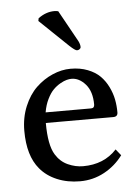

<svg xmlns="http://www.w3.org/2000/svg" viewBox="-51 -713 551 763"><g transform="rotate(-5 225.0 -331.5)"><path d="M389.2 -104 409.2 -79.1Q379.4 -38.6 334.7 -14.4Q290 9.8 237.8 9.8Q187.5 9.8 146.2 -7.6Q105 -24.9 79.1 -56.2Q34.2 -109.4 34.2 -209Q34.2 -261.7 52.7 -306.4Q71.3 -351.1 100.8 -379.4Q130.4 -407.7 166.5 -423.3Q202.6 -439 238.8 -439Q276.9 -439 306.9 -427.2Q336.9 -415.5 355.7 -396.7Q374.5 -377.9 387 -352.5Q399.4 -327.1 404.3 -302Q409.2 -276.9 409.2 -250Q409.2 -232.9 391.1 -232.9H122.1Q122.1 -144.5 146 -106Q164.6 -75.7 194.6 -62.3Q224.6 -48.8 254.9 -48.8Q338.4 -48.8 389.2 -104ZM125 -274.9H306.2Q319.8 -274.9 319.8 -289.1Q319.8 -341.3 294.7 -370.1Q269.5 -398.9 238.8 -398.9Q230.5 -398.9 219.7 -396.2Q209 -393.6 193.8 -385Q178.7 -376.5 165.8 -363.5Q152.8 -350.6 141.4 -327.4Q129.9 -304.2 125 -274.9ZM210 -670.9 279.8 -544.9Q286.1 -532.2 286.1 -521Q286.1 -517.1 281.5 -513.4Q276.9 -509.8 271 -509.8Q263.7 -509.8 242.2 -529.8L127.9 -639.2L129.9 -649.9Q160.6 -672.9 194.8 -672.9Q202.1 -672.9 210 -670.9Z"/></g></svg>

Font: Linux Biolinum
Style: Regular
Weight: 400
Designer: Philipp H. Poll
Foundry: Philipp H. Poll
Version: Version 0.6.4